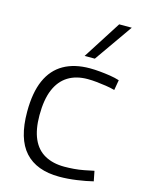

<svg xmlns="http://www.w3.org/2000/svg" viewBox="-120 -862 711 944"><g transform="rotate(15 235.5 -390.0)"><path d="M41 -258Q41 -356 69 -419Q97 -482 151.5 -513Q206 -544 284 -544Q308 -544 335 -541.5Q362 -539 388 -535Q414 -531 436 -524L427 -472Q405 -478 381 -481.5Q357 -485 333.5 -487.5Q310 -490 288 -490Q229 -490 188 -464.5Q147 -439 125.5 -388Q104 -337 104 -257Q104 -185 125 -137.5Q146 -90 187.5 -67Q229 -44 287 -44Q310 -44 335.5 -46Q361 -48 387 -53Q413 -58 436 -63L446 -12Q410 -3 364 3.5Q318 10 276 10Q160 10 100.5 -55.5Q41 -121 41 -258ZM243 -596 367 -790H431L295 -596Z"/></g></svg>

Font: Georama ExtraCondensed Thin Light
Style: Regular
Weight: 300
Version: Version 1.001